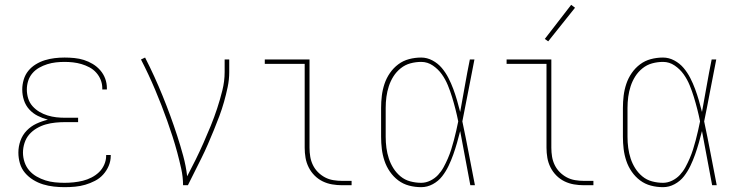

<svg xmlns="http://www.w3.org/2000/svg" viewBox="-20 -766 3040 794"><path d="M247 8Q225 8 202.5 5.5Q180 3 158.5 -3.5Q137 -10 117.5 -22Q98 -34 83.5 -51Q69 -68 62.5 -90Q56 -112 56 -135Q56 -160 64.5 -184Q73 -208 90.5 -226Q108 -244 130.5 -254.5Q153 -265 178 -271Q156 -277 136 -287Q116 -297 101 -313.5Q86 -330 79 -351.5Q72 -373 72 -396Q72 -416 78 -436.5Q84 -457 97 -473Q110 -489 128 -500Q146 -511 165.5 -517Q185 -523 205.5 -525.5Q226 -528 247 -528Q267 -528 287.5 -526Q308 -524 327 -518Q346 -512 363.5 -501.5Q381 -491 394.5 -475.5Q408 -460 415 -441Q422 -422 422 -402Q422 -400 422 -399Q422 -398 422 -396H403Q403 -398 403 -399Q403 -400 403 -401Q403 -419 396.5 -435.5Q390 -452 378 -465.5Q366 -479 350 -487.5Q334 -496 317 -501Q300 -506 282.5 -508Q265 -510 247 -510Q229 -510 211 -508Q193 -506 175.5 -500.5Q158 -495 142 -486Q126 -477 114 -463Q102 -449 96.5 -431.5Q91 -414 91 -396Q91 -377 96.5 -359Q102 -341 114.5 -327Q127 -313 143 -303.5Q159 -294 177 -288.5Q195 -283 213 -281Q231 -279 250 -279H303V-261H250Q230 -261 209.5 -259Q189 -257 169.5 -251.5Q150 -246 132 -235.5Q114 -225 101 -210Q88 -195 81.5 -175Q75 -155 75 -135Q75 -115 81.5 -95.5Q88 -76 101 -61Q114 -46 131.5 -36Q149 -26 168 -20Q187 -14 207 -12Q227 -10 247 -10Q266 -10 285 -12Q304 -14 322.5 -18.5Q341 -23 358.5 -32Q376 -41 389.5 -54Q403 -67 411 -85Q419 -103 419 -122Q419 -123 419 -123.5Q419 -124 419 -125H438Q438 -124 438 -123.5Q438 -123 438 -122Q438 -100 429.5 -80Q421 -60 406.5 -44Q392 -28 372.5 -18Q353 -8 332.5 -2Q312 4 290.5 6Q269 8 247 8Z M737 0Q737 -34 729.5 -68Q722 -102 713 -135.5Q704 -169 693.5 -201.5Q683 -234 671.5 -266.5Q660 -299 647.5 -331Q635 -363 621.5 -395Q608 -427 593.5 -458Q579 -489 563 -520L580 -528Q600 -489 618 -449.5Q636 -410 652.5 -369.5Q669 -329 684 -288Q699 -247 712.5 -205.5Q726 -164 737.5 -122Q749 -80 754 -37Q772 -71 789 -105.5Q806 -140 821.5 -175Q837 -210 851.5 -245.5Q866 -281 878 -317.5Q890 -354 899.5 -392Q909 -430 909 -468V-520H928V-468Q928 -437 921.5 -406Q915 -375 906.5 -345Q898 -315 887 -285.5Q876 -256 864 -227Q852 -198 839.5 -169Q827 -140 813 -112Q799 -84 785 -56Q771 -28 757 0Z M1395 0Q1374 0 1353.5 -3.5Q1333 -7 1314.5 -16Q1296 -25 1281 -40Q1266 -55 1256.5 -74Q1247 -93 1243.5 -113.5Q1240 -134 1240 -155V-502H1075V-520H1260V-155Q1260 -136 1263 -118Q1266 -100 1274 -83.5Q1282 -67 1295 -54Q1308 -41 1324 -32.5Q1340 -24 1358.5 -21Q1377 -18 1395 -18H1434V0Z M1722 8Q1696 8 1671.5 1.5Q1647 -5 1627 -20Q1607 -35 1592.5 -56Q1578 -77 1570 -101Q1562 -125 1559 -150Q1556 -175 1556 -200V-320Q1556 -345 1559 -370Q1562 -395 1570 -419Q1578 -443 1592.5 -464Q1607 -485 1627 -500Q1647 -515 1671.5 -521.5Q1696 -528 1722 -528Q1746 -528 1768.5 -516Q1791 -504 1807 -485Q1823 -466 1834.5 -443.5Q1846 -421 1854.5 -398Q1863 -375 1870 -351Q1877 -327 1883 -303Q1893 -357 1902.5 -411.5Q1912 -466 1923 -520H1942Q1929 -456 1917 -391.5Q1905 -327 1892 -264Q1906 -198 1918.5 -132Q1931 -66 1944 0H1925Q1914 -56 1904 -112Q1894 -168 1883 -224Q1877 -200 1870 -175.5Q1863 -151 1854.5 -127Q1846 -103 1835 -80Q1824 -57 1808.5 -37Q1793 -17 1770 -4.5Q1747 8 1722 8ZM1722 -10Q1741 -10 1759.5 -19Q1778 -28 1791.5 -42.5Q1805 -57 1814.5 -74.5Q1824 -92 1832 -110.5Q1840 -129 1846 -148Q1852 -167 1857 -186Q1862 -205 1866.5 -224.5Q1871 -244 1875 -264Q1870 -289 1863.5 -314.5Q1857 -340 1849.5 -364.5Q1842 -389 1832 -413.5Q1822 -438 1807 -459Q1792 -480 1770 -495Q1748 -510 1722 -510Q1699 -510 1677 -504Q1655 -498 1637 -483.5Q1619 -469 1607 -450Q1595 -431 1588 -409.5Q1581 -388 1578 -365.5Q1575 -343 1575 -320V-200Q1575 -177 1578 -154.5Q1581 -132 1588 -110.5Q1595 -89 1607 -70Q1619 -51 1636.5 -36.5Q1654 -22 1676.5 -16Q1699 -10 1722 -10Z M2395 0Q2374 0 2353.5 -3.5Q2333 -7 2314.5 -16Q2296 -25 2281 -40Q2266 -55 2256.5 -74Q2247 -93 2243.5 -113.5Q2240 -134 2240 -155V-502H2075V-520H2260V-155Q2260 -136 2263 -118Q2266 -100 2274 -83.5Q2282 -67 2295 -54Q2308 -41 2324 -32.5Q2340 -24 2358.5 -21Q2377 -18 2395 -18H2434V0ZM2247 -595 2233 -605 2342 -746 2358 -734Z M2722 8Q2696 8 2671.5 1.5Q2647 -5 2627 -20Q2607 -35 2592.5 -56Q2578 -77 2570 -101Q2562 -125 2559 -150Q2556 -175 2556 -200V-320Q2556 -345 2559 -370Q2562 -395 2570 -419Q2578 -443 2592.5 -464Q2607 -485 2627 -500Q2647 -515 2671.5 -521.5Q2696 -528 2722 -528Q2746 -528 2768.5 -516Q2791 -504 2807 -485Q2823 -466 2834.5 -443.5Q2846 -421 2854.5 -398Q2863 -375 2870 -351Q2877 -327 2883 -303Q2893 -357 2902.5 -411.5Q2912 -466 2923 -520H2942Q2929 -456 2917 -391.5Q2905 -327 2892 -264Q2906 -198 2918.5 -132Q2931 -66 2944 0H2925Q2914 -56 2904 -112Q2894 -168 2883 -224Q2877 -200 2870 -175.5Q2863 -151 2854.5 -127Q2846 -103 2835 -80Q2824 -57 2808.5 -37Q2793 -17 2770 -4.5Q2747 8 2722 8ZM2722 -10Q2741 -10 2759.5 -19Q2778 -28 2791.5 -42.5Q2805 -57 2814.5 -74.5Q2824 -92 2832 -110.5Q2840 -129 2846 -148Q2852 -167 2857 -186Q2862 -205 2866.5 -224.5Q2871 -244 2875 -264Q2870 -289 2863.5 -314.5Q2857 -340 2849.5 -364.5Q2842 -389 2832 -413.5Q2822 -438 2807 -459Q2792 -480 2770 -495Q2748 -510 2722 -510Q2699 -510 2677 -504Q2655 -498 2637 -483.5Q2619 -469 2607 -450Q2595 -431 2588 -409.5Q2581 -388 2578 -365.5Q2575 -343 2575 -320V-200Q2575 -177 2578 -154.5Q2581 -132 2588 -110.5Q2595 -89 2607 -70Q2619 -51 2636.5 -36.5Q2654 -22 2676.5 -16Q2699 -10 2722 -10Z"/></svg>

Font: Zed Mono Thin
Style: Regular
Weight: 100
Monospace: yes
Designer: Belleve Invis
Foundry: Belleve Invis
Version: Version 1.0.0; ttfautohint (v1.8.4)